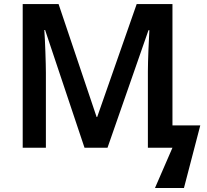

<svg xmlns="http://www.w3.org/2000/svg" viewBox="-20 -734 1031 954"><path d="M514.2 0 717.8 -584H722.2C719.7 -547.9 714.8 -427.7 714.8 -378.9V0H836.9L750 200.2H894L975.1 -110.8H836.9V-713.9H659.2L462.9 -152.8H460L271 -713.9H92.8V0H208V-373C208 -416.5 204.1 -534.2 200.2 -585H204.1L399.9 0Z"/></svg>

Font: Noto Reveo Sans
Style: Regular
Weight: 600
Designer: Monotype Design Team
Foundry: Monotype Imaging Inc.
Version: Version 2.007